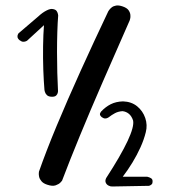

<svg xmlns="http://www.w3.org/2000/svg" viewBox="-20 -678 617 697"><path d="M151.4 -7.5Q137.2 -12.1 130.6 -20.1Q123.9 -28 122.1 -35.9Q120.4 -43.9 120.9 -49.5Q121.5 -55.1 121.5 -55.1Q146.9 -127.8 185.8 -221.4Q224.8 -315 273.1 -421.6Q321.4 -528.1 373.1 -637Q373.1 -637 376.1 -641.4Q379.1 -645.9 385.3 -651Q391.5 -656.1 401.4 -657.8Q411.2 -659.5 425.4 -654.6Q440.6 -649.4 446.6 -641Q452.5 -632.6 453.3 -623.9Q454.1 -615.1 452.4 -609.5Q450.8 -603.9 450.8 -603.9Q399.9 -488.9 353.6 -382.2Q307.2 -275.6 269.6 -184.2Q232 -92.8 205.2 -21.9Q205.2 -21.9 199.6 -15.6Q193.9 -9.4 182 -5.2Q170.1 -1.1 151.4 -7.5ZM167.5 -326.8Q155.8 -327.1 150.1 -332.9Q144.5 -338.6 142.9 -344.9Q141.4 -351.1 141.4 -351.1Q138.8 -382 137.2 -424.2Q135.8 -466.5 136.4 -509.9Q137 -553.2 139.6 -586.6L78.2 -530.2Q78.2 -530.2 74.4 -528.3Q70.5 -526.4 64.4 -526.4Q58.4 -526.4 50.6 -532.4Q43.9 -538.4 43.5 -544Q43.1 -549.6 45.1 -553.2Q47 -556.8 47 -556.8L119.2 -618.5Q134.2 -632.5 148.9 -639.9Q163.5 -647.4 172.8 -645Q182.5 -643.1 186 -637.5Q189.5 -631.9 190.4 -626.8Q191.2 -621.8 191.2 -621.8Q189.2 -596.8 188.1 -562.1Q187 -527.4 187 -488.8Q187 -450.2 188 -413.4Q189 -376.6 190.6 -347Q190.6 -347 189.8 -341.7Q188.9 -336.4 184.1 -331.4Q179.2 -326.4 167.5 -326.8ZM387.5 -1Q380.6 -0.6 373.4 -4.6Q366.2 -8.6 363.6 -15.8Q361 -22.9 365.6 -31.9Q418.6 -113.5 443.2 -166.1Q467.8 -218.6 463.1 -240.8Q457.8 -256.5 448 -264.7Q438.2 -272.9 424.8 -274.5Q409.1 -273.5 397.1 -267Q385 -260.5 374.4 -252.1Q374.4 -252.1 370.6 -250Q366.9 -247.9 361.5 -247.9Q356.1 -247.9 349.1 -252.9Q344.1 -257.5 343.1 -260.9Q342.1 -264.4 343.8 -267.7Q345.4 -271 347 -273Q363 -290 381.9 -299.6Q400.9 -309.2 426.5 -310Q457.1 -309 477.9 -292.1Q498.6 -275.1 507.3 -249.6Q516 -224.1 509.2 -197.9Q502.4 -170.5 489.8 -142.8Q477.2 -115.1 460.9 -88.2Q444.6 -61.4 425.6 -36.4H514.4Q514.4 -36.4 519 -35.1Q523.6 -33.9 528.8 -30.6Q533.9 -27.4 533.9 -20Q534.2 -12.6 530.9 -9.2Q527.5 -5.9 524.1 -4.6Q520.8 -3.4 520.8 -3.4Z"/></svg>

Font: Sour Gummy Black
Style: Regular
Weight: 900
Version: Version 1.000